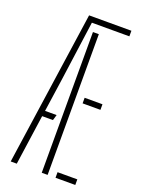

<svg xmlns="http://www.w3.org/2000/svg" viewBox="-151 -868 689 936"><g transform="rotate(20 194.0 -400.0)"><path d="M143.5 -800H363V-771H168.5L125.5 -459L101 -289H161L152.5 -260H96.5L59.5 0H28ZM189 0V-730H219.5V0ZM260.5 -415H353V-386H260.5ZM260.5 0V-29H363V0Z"/></g></svg>

Font: Big Shoulders Stencil Display ExtraLight
Style: Regular
Weight: 250
Designer: Patric King
Foundry: XO Type Co
Version: Version 2.001